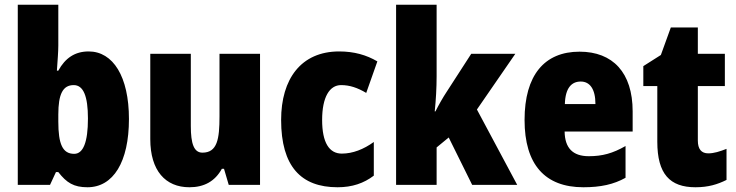

<svg xmlns="http://www.w3.org/2000/svg" viewBox="-20 -780 3107 810"><path d="M226 -588V-760H55V0H191L216 -54H226C261 -9 291 10 349 10C458 10 524 -97 524 -278C524 -457 457 -563 354 -563C296 -563 255 -535 226 -482H220C223 -526 226 -562 226 -588ZM291 -421C332 -421 351 -374 351 -280C351 -180 331 -131 293 -131C244 -131 226 -172 226 -267V-297C226 -383 245 -421 291 -421Z M1077 -553H906V-289C906 -194 897 -136 834 -136C798 -136 785 -174 785 -248V-553H614V-193C614 -60 678 10 779 10C841 10 887 -15 916 -68H925L945 0H1077Z M1404 10C1466 10 1515 -7 1557 -39V-181C1514 -150 1468 -132 1422 -132C1369 -132 1339 -178 1339 -274C1339 -370 1370 -421 1419 -421C1455 -421 1488 -410 1525 -388L1572 -521C1526 -548 1474 -563 1411 -563C1250 -563 1166 -447 1166 -274C1166 -78 1250 10 1404 10Z M1822 -459V-760H1651V0H1822V-158L1873 -200L1972 0H2162L1992 -318L2154 -553H1968L1864 -392C1850 -371 1831 -338 1817 -310H1814C1819 -357 1822 -410 1822 -459Z M2425 -562C2277 -562 2193 -463 2193 -274C2193 -86 2279 10 2441 10C2514 10 2569 -2 2619 -30V-164C2565 -133 2521 -121 2464 -121C2396 -121 2363 -156 2362 -225H2649V-310C2649 -474 2565 -562 2425 -562ZM2430 -436C2468 -436 2492 -405 2492 -341H2363C2365 -410 2392 -436 2430 -436Z M2968 -133C2939 -133 2924 -151 2924 -187V-417H3038V-553H2924V-664H2810L2768 -548L2694 -501V-417H2753V-182C2753 -46 2806 10 2914 10C2968 10 3007 -2 3045 -21V-152C3017 -141 2992 -133 2968 -133Z"/></svg>

Font: Noto Sans Arabic UI Cn Bk
Style: Regular
Weight: 900
Width: 3
Designer: Monotype Design Team, Nadine Chahine and Nizar Qandah
Foundry: Monotype Imaging Inc.
Version: Version 2.010